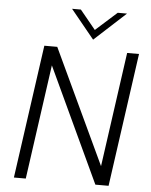

<svg xmlns="http://www.w3.org/2000/svg" viewBox="-60 -950 785 999"><g transform="rotate(5 333.0 -450.5)"><path d="M148.5 -697H216L497 -98.5L581 -697H643L545 0H476L196.5 -598.5L112.5 0H50.5ZM275.5 -901H321.5L403 -801.5L514 -901H562.5L398.5 -750.5Z"/></g></svg>

Font: HK Grotesk Light
Style: Italic
Weight: 300
Italic angle: -16°
Designer: Alfredo Marco Pradil
Foundry: Hanken Design Co.
Version: Version 3.001